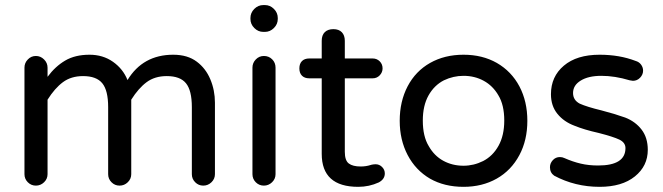

<svg xmlns="http://www.w3.org/2000/svg" viewBox="-20 -724 2608 755"><path d="M825.2 -320.3V-39.1Q825.2 -20.5 811.5 -7.3Q797.9 5.9 779.3 5.9Q760.7 5.9 747.6 -7.3Q734.4 -20.5 734.4 -39.1V-302.7Q734.4 -368.2 711.4 -396.5Q688.5 -424.8 635.7 -424.8Q588.9 -424.8 556.6 -400.9Q524.4 -377 496.1 -332V-39.1Q496.1 -20.5 482.4 -7.3Q468.8 5.9 450.2 5.9Q431.6 5.9 418.5 -7.3Q405.3 -20.5 405.3 -39.1V-302.7Q405.3 -368.2 382.3 -396.5Q359.4 -424.8 306.6 -424.8Q259.8 -424.8 227.5 -400.9Q195.3 -377 167 -332V-39.1Q167 -20.5 153.3 -7.3Q139.6 5.9 121.1 5.9Q102.5 5.9 89.4 -7.3Q76.2 -20.5 76.2 -39.1V-458Q76.2 -476.6 89.4 -490.2Q102.5 -503.9 121.1 -503.9Q139.6 -503.9 153.3 -490.2Q167 -476.6 167 -458V-421.9Q197.3 -462.9 236.3 -485.8Q275.4 -508.8 332 -508.8Q384.8 -508.8 424.3 -481Q463.9 -453.1 481.4 -409.2Q542 -508.8 661.1 -508.8Q717.8 -508.8 753.9 -481.4Q789.1 -455.1 807.1 -412.1Q825.2 -369.1 825.2 -320.3Z M964.8 -649.4V-653.3Q964.8 -673.8 980 -689Q995.1 -704.1 1015.6 -704.1H1021.5Q1042 -704.1 1057.1 -689Q1072.3 -673.8 1072.3 -653.3V-649.4Q1072.3 -628.9 1057.1 -613.8Q1042 -598.6 1021.5 -598.6H1015.6Q995.1 -598.6 980 -613.8Q964.8 -628.9 964.8 -649.4ZM972.7 -39.1V-458Q972.7 -476.6 985.8 -490.2Q999 -503.9 1017.6 -503.9Q1037.1 -503.9 1050.3 -490.7Q1063.5 -477.5 1063.5 -458V-39.1Q1063.5 -20.5 1049.8 -7.3Q1036.1 5.9 1017.6 5.9Q999 5.9 985.8 -7.3Q972.7 -20.5 972.7 -39.1Z M1493.2 -42Q1493.2 -19.5 1469.7 -6.8Q1431.6 10.7 1388.7 10.7Q1245.1 10.7 1245.1 -119.1V-416H1196.3Q1177.7 -416 1167.5 -426.3Q1157.2 -436.5 1157.2 -455.1Q1157.2 -473.6 1167.5 -483.9Q1177.7 -494.1 1196.3 -494.1H1245.1V-563.5Q1245.1 -585.9 1257.3 -597.7Q1269.5 -609.4 1291 -609.4Q1312.5 -609.4 1324.2 -597.2Q1335.9 -585 1335.9 -563.5V-494.1H1445.3Q1461.9 -494.1 1473.1 -482.9Q1484.4 -471.7 1484.4 -455.1Q1484.4 -439.5 1473.1 -427.7Q1461.9 -416 1445.3 -416H1335.9V-127Q1335.9 -92.8 1351.6 -81.1Q1367.2 -69.3 1398.4 -69.3Q1418.9 -69.3 1437.5 -75.2Q1439.5 -75.2 1440.4 -76.2Q1450.2 -78.1 1457 -78.1Q1471.7 -78.1 1482.4 -67.4Q1493.2 -56.6 1493.2 -42Z M1670.9 -21.5Q1614.3 -54.7 1583 -114.3Q1551.8 -173.8 1551.8 -249Q1551.8 -325.2 1583 -384.8Q1614.3 -444.3 1671.4 -476.6Q1728.5 -508.8 1802.7 -508.8Q1877 -508.8 1933.6 -476.6Q1991.2 -443.4 2022.5 -384.3Q2053.7 -325.2 2053.7 -249Q2053.7 -172.9 2022.5 -114.3Q1990.2 -53.7 1933.1 -21.5Q1876 10.7 1802.7 10.7Q1727.5 10.7 1670.9 -21.5ZM1879.9 -90.8Q1918 -110.4 1940.4 -150.9Q1962.9 -191.4 1962.9 -250Q1962.9 -311.5 1939.5 -349.6Q1918 -386.7 1882.3 -406.2Q1846.7 -425.8 1802.7 -425.8Q1762.7 -425.8 1725.6 -408.2Q1687.5 -388.7 1665 -348.6Q1642.6 -308.6 1642.6 -250Q1642.6 -187.5 1666 -149.4Q1687.5 -111.3 1723.1 -91.8Q1758.8 -72.3 1802.7 -72.3Q1842.8 -72.3 1879.9 -90.8Z M2159.2 -33.2Q2142.6 -44.9 2142.6 -66.4Q2142.6 -82 2153.8 -94.2Q2165 -106.4 2181.6 -106.4Q2191.4 -106.4 2199.2 -102.5Q2232.4 -87.9 2263.7 -80.6Q2294.9 -73.2 2332 -73.2Q2439.5 -73.2 2439.5 -141.6Q2439.5 -163.1 2416 -174.8Q2391.6 -186.5 2334 -201.2Q2277.3 -213.9 2239.3 -229.5Q2197.3 -245.1 2171.9 -276.4Q2146.5 -307.6 2146.5 -353.5Q2146.5 -422.9 2197.3 -465.8Q2248 -508.8 2337.9 -508.8Q2416 -508.8 2479.5 -484.4Q2493.2 -480.5 2501 -469.7Q2508.8 -459 2508.8 -446.3Q2508.8 -430.7 2497.1 -418.5Q2485.4 -406.2 2468.8 -406.2L2456.1 -408.2Q2397.5 -425.8 2344.7 -425.8Q2293.9 -425.8 2263.7 -407.2Q2233.4 -388.7 2233.4 -358.4Q2233.4 -330.1 2259.8 -316.4Q2288.1 -303.7 2344.7 -290Q2397.5 -276.4 2438.5 -261.7Q2478.5 -246.1 2502.9 -214.4Q2527.3 -182.6 2527.3 -134.8Q2527.3 -71.3 2476.6 -30.3Q2425.8 10.7 2337.9 10.7Q2241.2 10.7 2159.2 -33.2Z"/></svg>

Font: jf-openhuninn-1.1
Style: Regular
Weight: 400
Designer: [Kosugi Maru]
      Designed by Motoya company      

      [Varela Round]
      Joe Prince(Latin component); Avraham Co
Foundry: justfont CO.,LTD.
Version: 1.1